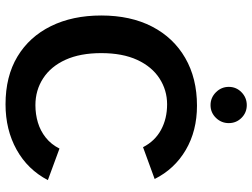

<svg xmlns="http://www.w3.org/2000/svg" viewBox="-129 -771 912 694"><g transform="rotate(90 327.0 -424.0)"><path d="M357 12Q256 12 184.5 -31Q113 -74 74.5 -152Q36 -230 36 -334Q36 -440 76 -517.5Q116 -595 189.5 -637.5Q263 -680 362 -680Q453 -680 522 -639.5Q591 -599 627 -527L512 -485Q490 -528 449.5 -550Q409 -572 357 -572Q306 -572 263.5 -544.5Q221 -517 196.5 -464Q172 -411 172 -334Q172 -258 196 -205Q220 -152 263 -124Q306 -96 360 -96Q393 -96 423 -105Q453 -114 477.5 -133.5Q502 -153 517 -183L631 -141Q593 -68 521 -28Q449 12 357 12ZM360 -729Q333 -729 313.5 -748.5Q294 -768 294 -795Q294 -822 313.5 -841Q333 -860 360 -860Q387 -860 406 -841Q425 -822 425 -795Q425 -768 406 -748.5Q387 -729 360 -729Z"/></g></svg>

Font: Atkinson Hyperlegible Next SemiBold
Style: Regular
Weight: 600
Designer: Elliott Scott, Megan Eiswerth, Linus Boman, Theodore Petrosky, Letters from Sweden
Foundry: Applied Design Works, Letters from Sweden
Version: Version 2.001